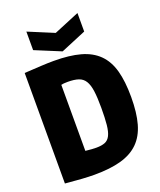

<svg xmlns="http://www.w3.org/2000/svg" viewBox="-176 -1089 1005 1208"><g transform="rotate(-20 327.0 -484.5)"><path d="M149 -981 320 -910 491 -981V-857L321 -786L149 -857ZM245 12Q207 12 161.5 9Q116 6 50 0V-740Q118 -744 163.5 -746.5Q209 -749 247 -749Q352 -749 424.5 -729Q497 -709 542.5 -664Q588 -619 608 -546.5Q628 -474 628 -369Q628 -264 607.5 -191.5Q587 -119 541.5 -74Q496 -29 423 -8.5Q350 12 245 12ZM314 -144Q349 -144 371.5 -153Q394 -162 406.5 -187Q419 -212 423.5 -256Q428 -300 428 -370Q428 -439 422 -482.5Q416 -526 400.5 -551Q385 -576 357 -585.5Q329 -595 285 -595Q268 -595 258.5 -594Q249 -593 241 -591V-149Q268 -146 284 -145Q300 -144 314 -144Z"/></g></svg>

Font: Encode Sans Compressed
Style: Black
Weight: 900
Designer: Pablo Impallari, Andres Torresi
Foundry: Pablo Impallari, Andres Torresi
Version: Version 1.000; ttfautohint (v1.00) -l 8 -r 50 -G 200 -x 14 -